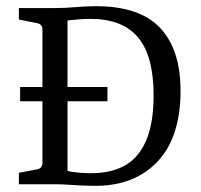

<svg xmlns="http://www.w3.org/2000/svg" viewBox="-20 -595 648 620"><path d="M45 -314H327V-268H45ZM290 -575Q431 -575 497 -505Q563 -435 563 -302Q563 -149 486 -70.5Q409 8 279 5Q263 5 242.5 4Q222 3 200 1.5Q178 0 159 0H41V-37L99 -48Q117 -51 117 -69V-500Q117 -516 101 -520L41 -532V-569H157Q193 -569 224.5 -572Q256 -575 290 -575ZM286 -36Q347 -38 389 -64Q431 -90 453.5 -145Q476 -200 476 -287Q476 -414 426 -474Q376 -534 272 -534Q248 -534 229 -532Q210 -530 198 -529V-43Q214 -39 240 -37Q266 -35 286 -36Z"/></svg>

Font: Yrsa
Style: Regular
Weight: 400
Designer: Anna Giedrys (Yrsa+Rasa design), David Brezina (Yrsa art-direction, Rasa art-direction, design)
Foundry: Rosetta Type Foundry
Version: Version 2.004